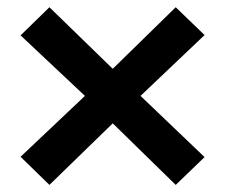

<svg xmlns="http://www.w3.org/2000/svg" viewBox="-20 -650 626 533"><path d="M37.1 -214.8 215.8 -383.8 37.1 -551.8 117.2 -629.9 293 -459 467.8 -629.9 547.9 -552.7 370.1 -383.8 547.9 -213.9 467.8 -136.7 293 -307.6 117.2 -136.7Z"/></svg>

Font: Gothic A1
Style: Bold
Weight: 700
Version: Version 2.50